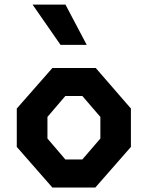

<svg xmlns="http://www.w3.org/2000/svg" viewBox="-20 -838 660 858"><path d="M214 0H406L565 -181.5V-353L408 -534H214L55 -353V-181.5ZM272 -125.5 192 -219V-315.5L272 -409H348L428.5 -315.5V-219L348 -125.5ZM250.5 -637.5H367.5L272.5 -817.5H125.5Z"/></svg>

Font: Monaspace Krypton
Style: Bold
Weight: 700
Designer: Riley Cran & the Lettermatic Team
Foundry: Lettermatic
Version: Version 1.200 (Monaspace Krypton)